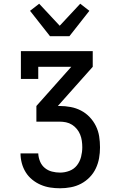

<svg xmlns="http://www.w3.org/2000/svg" viewBox="-20 -794 640 1029"><path d="M302 215Q275 215 249 211Q223 207 198.5 196.5Q174 186 153 169Q132 152 118 129.5Q104 107 97 81Q90 55 90 28H185Q186 50 194.5 71Q203 92 220 106Q237 120 258.5 125.5Q280 131 302 131Q328 131 352.5 121.5Q377 112 392.5 92Q408 72 414.5 46.5Q421 21 421 -5Q421 -22 418.5 -39.5Q416 -57 409.5 -73Q403 -89 392 -102.5Q381 -116 366 -125.5Q351 -135 334 -138.5Q317 -142 300 -142H175V-226L362 -436H185V-371H92V-520H477V-436L290 -226H300Q329 -226 358.5 -220.5Q388 -215 414 -201.5Q440 -188 460.5 -166.5Q481 -145 494 -118.5Q507 -92 511.5 -63Q516 -34 516 -4Q516 25 511 53.5Q506 82 493.5 108.5Q481 135 460.5 156Q440 177 414.5 190.5Q389 204 360 209.5Q331 215 302 215ZM248 -600 141 -736 190 -774 300 -656 410 -774 459 -736 352 -600Z"/></svg>

Font: Iosevka Etoile Medium
Style: Regular
Weight: 500
Designer: Belleve Invis
Foundry: Belleve Invis
Version: Version 22.1.2; ttfautohint (v1.8.4)